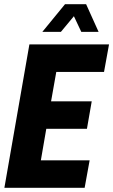

<svg xmlns="http://www.w3.org/2000/svg" viewBox="-20 -901 543 921"><path d="M1 0 121 -688H503L479 -556H250L225 -415H420L397 -283H202L176 -132H410L386 0ZM183 -748 292 -881H393L453 -748H370L320 -854H360L272 -748Z"/></svg>

Font: Archivo ExtraCondensed ExtraBold
Style: Italic
Weight: 800
Width: 2
Italic angle: -10°
Designer: Hector Gatti
Foundry: Omnibus-Type
Version: Version 2.001